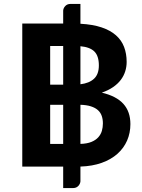

<svg xmlns="http://www.w3.org/2000/svg" viewBox="-20 -845 721 974"><path d="M388 -115Q421.5 -116 443.5 -125Q465.5 -134 478.5 -148.5Q491.5 -163 496.8 -181.2Q502 -199.5 502 -219Q502 -240 496 -257.2Q490 -274.5 476.5 -286.5Q463 -298.5 441.2 -305.5Q419.5 -312.5 388 -313.5ZM300.5 -115V-313.5H234.5V-115ZM234.5 -611.5V-415.5H300.5V-611.5ZM388 -417.5Q433 -423 457.2 -445.8Q481.5 -468.5 481.5 -513Q481.5 -561 459 -583.5Q436.5 -606 388 -610.5ZM388 -724.5Q451 -721 495.5 -706Q540 -691 568.2 -666Q596.5 -641 609.5 -606.8Q622.5 -572.5 622.5 -531Q622.5 -506 615.2 -483Q608 -460 592.8 -439.8Q577.5 -419.5 553.5 -403Q529.5 -386.5 496.5 -375Q570.5 -357.5 606 -318Q641.5 -278.5 641.5 -215.5Q641.5 -170.5 624.8 -132Q608 -93.5 575.8 -64.8Q543.5 -36 496.2 -19Q449 -2 388 0V75Q387 88 377 98.5Q367 109 351 109H300.5V0H93V-725.5H300.5V-791.5Q301.5 -804.5 311.5 -814.8Q321.5 -825 337 -825H388Z"/></svg>

Font: Lato 2
Style: Regular
Weight: 800
Designer: Lukasz Dziedzic with Adam Twardoch and Botio Nikoltchev
Foundry: tyPoland Lukasz Dziedzic
Version: Version 2.015; 2015-08-06; http://www.latofonts.com/